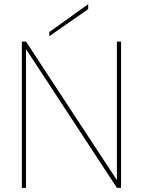

<svg xmlns="http://www.w3.org/2000/svg" viewBox="-20 -903 687 923"><path d="M542 -703H562V0H542L105 -667V0H85V-703H105L542 -37ZM217 -749 404 -883V-859L217 -729Z"/></svg>

Font: Poppins Variable
Style: Regular
Weight: 100
Designer: Jonny Pinhorn
Foundry: Indian Type Foundry
Version: Version 6.000